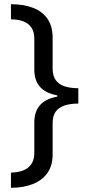

<svg xmlns="http://www.w3.org/2000/svg" viewBox="-20 -734 420 912"><path d="M32 86Q67 85 91.5 75Q116 65 129.5 44.5Q143 24 143 -8V-153Q143 -204 170 -234.5Q197 -265 252 -275V-281Q197 -291 170 -321.5Q143 -352 143 -403V-549Q143 -582 130 -602Q117 -622 92.5 -632Q68 -642 32 -642V-714Q94 -714 138 -696.5Q182 -679 206 -644Q230 -609 230 -555V-409Q230 -375 244 -354.5Q258 -334 285.5 -324.5Q313 -315 352 -315V-242Q313 -242 285.5 -232.5Q258 -223 244 -203Q230 -183 230 -149V0Q230 53 205 88Q180 123 135.5 140.5Q91 158 32 158Z"/></svg>

Font: Noto Sans Cham
Style: Regular
Weight: 400
Designer: Monotype Design Team
Foundry: Monotype Imaging Inc.
Version: Version 2.002